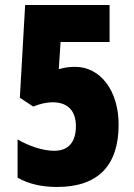

<svg xmlns="http://www.w3.org/2000/svg" viewBox="-20 -734 535 764"><path d="M279 -468C264 -468 242 -467 214 -459L221 -567H416V-714H80L59 -345L112 -310C140 -321 165 -327 189 -327C251 -327 282 -292 282 -232C282 -167 251 -134 196 -134C150 -134 95 -153 50 -179V-27C94 -2 146 10 207 10C373 10 452 -78 452 -238C452 -374 379 -468 279 -468Z"/></svg>

Font: Noto Sans Ethiopic ExtraCondensed Black
Style: Regular
Weight: 900
Width: 2
Designer: Monotype Design Team
Foundry: Monotype Imaging Inc.
Version: Version 2.102